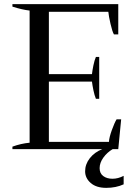

<svg xmlns="http://www.w3.org/2000/svg" viewBox="-20 -720 653 927"><path d="M577 129V170Q540 187 493 187Q445 187 418 163.5Q391 140 391 107Q391 73 413.5 44Q436 15 474 0H40V-12Q81 -27 123 -31V-669Q87 -673 40 -688V-700H551V-554H530Q522 -568 513.5 -605Q505 -642 503 -663H216V-362H424Q426 -380 431 -404.5Q436 -429 443 -445H459V-243H443Q436 -260 431 -284.5Q426 -309 424 -326H216V-35H506Q507 -56 520 -92Q533 -128 543 -144H565L551 0H524Q497 16 479 41Q461 66 461 92Q461 117 478.5 130Q496 143 523 143Q550 143 577 129Z"/></svg>

Font: Trirong
Style: Regular
Weight: 400
Designer: Katatrad Team
Foundry: CadsonDemak
Version: Version 1.001